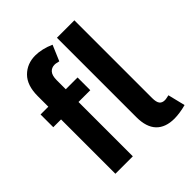

<svg xmlns="http://www.w3.org/2000/svg" viewBox="-231 -988 1152 1152"><g transform="rotate(-45 345.0 -412.5)"><path d="M31 -461V-569H345V-461ZM582 17Q506 17 466 -25Q426 -67 426 -151V-825H574V-165Q574 -131 585 -116.5Q596 -102 619 -102Q627 -102 636 -104Q645 -106 655 -108L682 2Q657 9 630 13Q603 17 582 17ZM97 0V-659Q97 -750 143 -796Q189 -842 259 -842Q286 -842 316.5 -835Q347 -828 378 -814L336 -715Q326 -717 318 -719Q310 -721 302 -721Q276 -721 260.5 -703Q245 -685 245 -646V0Z"/></g></svg>

Font: Yaldevi ExtraLight
Style: Regular
Weight: 200
Designer: Sol Matas, Rajitha Manaperi, Kosala Senevirathne
Foundry: Mooniak
Version: Version 1.100